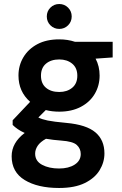

<svg xmlns="http://www.w3.org/2000/svg" viewBox="-20 -704 609 956"><path d="M275 -148Q239 -148 208 -156L171 -119Q188 -110 217 -104Q246 -98 311 -92Q410 -83 455 -45Q500 -7 500 60Q500 104 476 143.5Q452 183 402 207.5Q352 232 274 232Q168 232 103 192.5Q38 153 38 74Q38 7 103 -42Q83 -51 68.5 -61Q54 -71 43 -82V-105L130 -197Q72 -248 72 -328Q72 -378 96.5 -419Q121 -460 166 -484Q211 -508 275 -508Q317 -508 353 -496H541V-418L456 -412Q476 -374 476 -328Q476 -278 452 -237Q428 -196 382.5 -172Q337 -148 275 -148ZM275 -246Q314 -246 339.5 -267Q365 -288 365 -327Q365 -366 339.5 -387Q314 -408 275 -408Q234 -408 209 -387Q184 -366 184 -327Q184 -288 209 -267Q234 -246 275 -246ZM155 61Q155 98 189.5 116.5Q224 135 274 135Q322 135 352 115.5Q382 96 382 63Q382 36 362.5 18Q343 0 285 -4Q244 -7 209 -13Q180 3 167.5 22Q155 41 155 61ZM275 -560Q249 -560 231 -578Q213 -596 213 -622Q213 -648 231 -666Q249 -684 275 -684Q301 -684 319 -666Q337 -648 337 -622Q337 -596 319 -578Q301 -560 275 -560Z"/></svg>

Font: DeepMind Sans
Style: Bold
Weight: 700
Designer: Jonny Pinhorn / Modifications: Colophon Foundry
Foundry: Colophon Foundry
Version: Version 1.002; ttfautohint (v1.8.2)